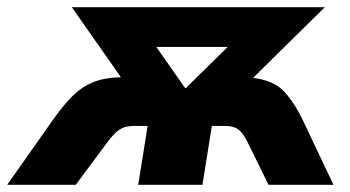

<svg xmlns="http://www.w3.org/2000/svg" viewBox="-72 -512 970 532"><path d="M-52 0 74 -179Q103 -220 128.5 -245.5Q154 -271 185.5 -284Q217 -297 263 -298L127 -492H828L629 -296Q684 -290 713 -260.5Q742 -231 767 -179L852 0H672L613 -120Q601 -144 588 -153.5Q575 -163 554 -163H515L489 0H311L337 -163H297Q275 -163 260 -153.5Q245 -144 227 -120L138 0ZM441 -268H443L559 -382H361Z"/></svg>

Font: Nunito Sans Black
Style: Italic
Weight: 900
Italic angle: -9°
Designer: Vernon Adams
Foundry: Vernon Adams
Version: Version 3.006; ttfautohint (v1.8.3)